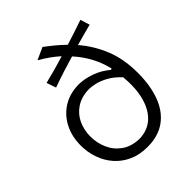

<svg xmlns="http://www.w3.org/2000/svg" viewBox="-220 -914 1054 1054"><g transform="rotate(-45 307.5 -387.0)"><path d="M184.8 -574.9Q237.7 -594 280.7 -607.5Q323.8 -621.1 367.8 -634Q448.5 -545 474.6 -433.1L466.5 -430.9Q424.6 -466 375.9 -482.8Q327.1 -499.6 286.3 -499.6Q217.2 -499.6 165.2 -467.8Q113.2 -435.9 84.4 -380.5Q55.5 -325.1 55.5 -253.7Q55.5 -201.7 72.2 -154Q88.8 -106.4 121.3 -69.2Q153.9 -32.1 201.1 -10.5Q248.3 11 309.9 11Q393 11 448.6 -28.9Q504.1 -68.8 531.9 -142.1Q559.7 -215.4 559.7 -315.3Q559.7 -421.6 526.4 -504.5Q493.2 -587.3 435 -655.1Q462.7 -663.2 494.3 -671.6Q525.8 -679.9 559.3 -688.8L542.2 -743.7Q502.3 -729.4 465.4 -717.7Q428.6 -705.9 396.3 -695.7Q371.3 -720.4 344.2 -742.8Q317.1 -765.1 289.8 -785.4L218.7 -753.3Q283.8 -715.7 328.2 -675Q293.4 -664 252.4 -652.6Q211.4 -641.2 166.1 -630ZM485.4 -354.5Q493.8 -264.7 475.8 -197.2Q457.8 -129.6 415.7 -91.6Q373.7 -53.7 309.8 -52.1Q248.9 -53.7 208.4 -82.5Q167.9 -111.2 147.9 -156.4Q127.9 -201.7 127.9 -251.7Q127.9 -301.7 147.4 -344.2Q166.9 -386.7 206.8 -413.4Q246.7 -440.1 306.6 -441.7Q326.3 -441.5 354.8 -434.9Q383.4 -428.3 417.2 -409.7Q451.1 -391.2 485.4 -354.5Z"/></g></svg>

Font: Pinar-VF
Style: Regular
Weight: 300
Designer: Amin Abedi
Version: Version 3.0